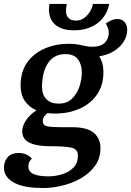

<svg xmlns="http://www.w3.org/2000/svg" viewBox="-52 -751 662 969"><path d="M165 198Q124 198 88 192.5Q52 187 25 174Q-2 161 -17 141.5Q-32 122 -32 94Q-31 61 -12 41Q7 21 42 21Q62 21 79 28Q96 35 109 50Q101 56 96 65.5Q91 75 91 88Q91 115 116.5 127Q142 139 193 139Q227 139 261.5 128.5Q296 118 318.5 95Q341 72 341 35Q342 2 309.5 -5.5Q277 -13 203 -13Q159 -13 126.5 -20.5Q94 -28 77 -44.5Q60 -61 60 -89Q61 -118 81 -146.5Q101 -175 132 -194Q94 -211 73 -242Q52 -273 52 -319Q52 -389 85 -435.5Q118 -482 173.5 -506Q229 -530 294 -530Q324 -530 344 -526Q364 -522 380 -518.5Q396 -515 413 -515Q457 -515 477 -535.5Q497 -556 497 -585Q497 -608 482 -632Q495 -642 510 -648.5Q525 -655 541 -655Q564 -655 577 -639.5Q590 -624 590 -600Q590 -569 572 -540.5Q554 -512 522 -492.5Q490 -473 449 -467Q459 -451 464.5 -431Q470 -411 470 -387Q470 -321 437.5 -274Q405 -227 350 -202.5Q295 -178 227 -178Q217 -178 207.5 -178.5Q198 -179 188 -180Q178 -173 171 -163.5Q164 -154 164 -139Q164 -118 187 -113.5Q210 -109 256 -109H312Q388 -109 421.5 -80.5Q455 -52 455 -3Q455 47 428.5 84.5Q402 122 359.5 147Q317 172 265.5 185Q214 198 165 198ZM244 -228Q286 -228 311.5 -253Q337 -278 349 -314.5Q361 -351 361 -386Q361 -426 341 -452Q321 -478 278 -478Q246 -478 223.5 -464.5Q201 -451 187 -427.5Q173 -404 166.5 -374Q160 -344 160 -313Q160 -273 182 -250.5Q204 -228 244 -228ZM321 -598Q279 -598 251 -611Q223 -624 209 -647.5Q195 -671 195 -703Q195 -716 198 -731H285Q283 -720 282 -711.5Q281 -703 281 -696Q281 -672 294.5 -659.5Q308 -647 331 -647Q355 -647 373 -660.5Q391 -674 402.5 -693Q414 -712 417 -731H499Q492 -691 468 -661Q444 -631 407 -614.5Q370 -598 321 -598Z"/></svg>

Font: Sansita Swashed Light
Style: Regular
Weight: 400
Version: Version 1.003